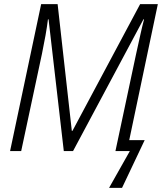

<svg xmlns="http://www.w3.org/2000/svg" viewBox="-20 -734 789 933"><path d="M510 179 611 0H541L641 -470Q653 -524 662 -565Q671 -606 680 -640H677L335 0H290L216 -640H213Q209 -606 201 -561Q193 -516 184 -473L83 0H29L180 -714H260L329 -98H332L661 -714H747L608 -53H683L573 179Z"/></svg>

Font: Noto Sans SemiCondensed Light
Style: Italic
Weight: 300
Width: 4
Italic angle: -12°
Designer: Monotype Design Team
Foundry: Monotype Imaging Inc.
Version: Version 2.013; ttfautohint (v1.8.4.7-5d5b)